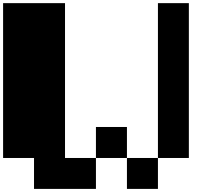

<svg xmlns="http://www.w3.org/2000/svg" viewBox="-20 -1220 1440 1240"><path d="M799.8 0V-199.7H1000V0ZM599.6 -199.7V-399.9H799.8V-199.7ZM199.7 0V-199.7H0V-1199.7H399.9V-199.7H599.6V0ZM1000 -199.7V-1199.7H1199.7V-199.7Z"/></svg>

Font: 8-bit HUD
Style: Regular
Weight: 400
Designer: lSPl
Foundry: https://fontstruct.com
Version: Version 1.0